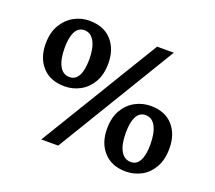

<svg xmlns="http://www.w3.org/2000/svg" viewBox="-93 -629 849 757"><g transform="rotate(20 331.5 -250.0)"><path d="M144 0 448 -500H518L215 0ZM158 -228Q98 -228 64.5 -264.5Q31 -301 31 -361Q31 -408 50 -440Q69 -472 99 -488.5Q129 -505 163 -505Q224 -505 257 -468Q290 -431 290 -372Q290 -324 271 -292Q252 -260 222 -244Q192 -228 158 -228ZM164 -269Q189 -269 201.5 -293Q214 -317 214 -361Q214 -409 199 -436Q184 -463 157 -463Q132 -463 119.5 -439Q107 -415 107 -371Q107 -323 121.5 -296Q136 -269 164 -269ZM499 5Q440 5 406.5 -32Q373 -69 373 -128Q373 -176 392 -208Q411 -240 441 -256Q471 -272 505 -272Q565 -272 598 -235.5Q631 -199 631 -139Q631 -92 612.5 -59.5Q594 -27 564 -11Q534 5 499 5ZM506 -37Q530 -37 542.5 -60.5Q555 -84 555 -128Q555 -176 540.5 -203.5Q526 -231 498 -231Q473 -231 460.5 -207Q448 -183 448 -138Q448 -90 463 -63.5Q478 -37 506 -37Z"/></g></svg>

Font: Yrsa Medium
Style: Regular
Weight: 500
Designer: Anna Giedrys (Yrsa+Rasa design), David Brezina (Yrsa art-direction, Rasa art-direction, design)
Foundry: Rosetta Type Foundry
Version: Version 2.004